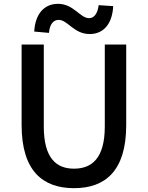

<svg xmlns="http://www.w3.org/2000/svg" viewBox="-20 -970 773 1004"><path d="M367 14C530 14 640 -76 640 -316V-737H528V-309C528 -142 460 -88 367 -88C275 -88 209 -142 209 -309V-737H93V-316C93 -76 204 14 367 14ZM449 -792C519 -792 567 -842 572 -938L496 -943C490 -897 471 -875 446 -875C398 -875 366 -950 283 -950C212 -950 164 -898 159 -805L236 -798C240 -845 260 -866 287 -866C334 -866 366 -792 449 -792Z"/></svg>

Font: Noto Sans CJK SC Medium
Style: Regular
Weight: 500
Designer: Ryoko NISHIZUKA 西塚涼子 (kana, bopomofo & ideographs); Paul D. Hunt (Latin, Greek & Cyrillic); Sandoll Communications 산돌커뮤니
Foundry: Adobe
Version: Version 2.004;hotconv 1.0.118;makeotfexe 2.5.65603